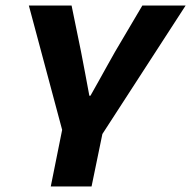

<svg xmlns="http://www.w3.org/2000/svg" viewBox="-20 -672 689 692"><path d="M163 0 204 -204 84 -652H238L272 -486Q279 -449 287 -407.5Q295 -366 302 -327H306Q321 -353 335.5 -379.5Q350 -406 365.5 -433.5Q381 -461 395 -486L493 -652H649L349 -189L310 0Z"/></svg>

Font: Source Code Pro ExtraBold
Style: Italic
Weight: 800
Italic angle: -11°
Monospace: yes
Designer: Paul D. Hunt, Teo Tuominen
Foundry: Adobe Systems Incorporated
Version: Version 1.016;hotconv 1.0.116;makeotfexe 2.5.65601